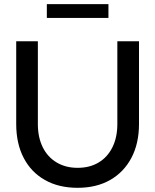

<svg xmlns="http://www.w3.org/2000/svg" viewBox="-20 -900 753 931"><path d="M356.1 10.7Q264.8 10.7 197.9 -27.1Q130.9 -64.9 94.8 -134.5Q58.6 -204.1 58.6 -298.7V-700H163.6V-298.7Q163.6 -234 187.2 -186.2Q210.9 -138.3 254.6 -112.3Q298.3 -86.2 356.4 -86.2Q415.5 -86.2 458.6 -112.3Q501.7 -138.3 525.3 -186.2Q549 -234 549 -298.7V-700H654V-298.7Q654 -204.4 617.3 -134.8Q580.6 -65.2 514 -27.2Q447.5 10.7 356.1 10.7ZM207.1 -813.2V-880.1H505.8V-813.2Z"/></svg>

Font: Red Hat Display VF
Style: Regular
Weight: 300
Designer: Pentagram, MCKL
Foundry: Pentagram, MCKL
Version: Version 1.023